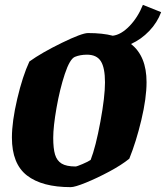

<svg xmlns="http://www.w3.org/2000/svg" viewBox="-20 -758 683 790"><path d="M519 -577Q583 -527 583 -420Q583 -354 561.5 -264Q540 -174 512 -105Q480 -79 429.5 -52Q379 -25 333.5 -6.5Q288 12 271 12Q153 12 91 -36Q29 -84 29 -192Q29 -258 51 -351.5Q73 -445 101 -505Q151 -541 234 -581.5Q317 -622 342 -622Q403 -622 444 -611Q478 -615 512.5 -650.5Q547 -686 568 -738L643 -708Q627 -665 594 -630.5Q561 -596 519 -577ZM412 -419Q412 -479 395 -506Q378 -533 338 -533Q310 -533 288 -524Q267 -515 246.5 -453Q226 -391 212.5 -314Q199 -237 199 -191Q199 -147 206.5 -122Q214 -97 233.5 -85Q253 -73 291 -73Q296 -73 319.5 -83Q343 -93 353 -100Q374 -154 393 -257Q412 -360 412 -419Z"/></svg>

Font: Grenze ExtraBold
Style: Italic
Weight: 800
Italic angle: -10°
Designer: Renata Polastri
Foundry: Omnibus-Type
Version: Version 1.002; ttfautohint (v1.8)